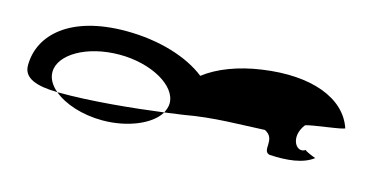

<svg xmlns="http://www.w3.org/2000/svg" viewBox="-53 -795 1825 924"><g transform="rotate(15 859.5 -333.5)"><path d="M70 -274C70 -211 134 -188 240 -186C209 -212 192 -242 192 -274C192 -362 321 -438 484 -438C642 -438 776 -362 776 -274C776 -257 770 -241 762 -225C798 -230 830 -234 856 -238C998 -264 1138 -263 1252 -269C1316 -238 1260 -171 1304 -159C1392 -154 1471 -162 1521 -201C1513 -203 1466 -222 1467 -227C1426 -198 1377 -268 1432 -340C1451 -351 1634 -369 1623 -378C1576 -516 1401 -580 1165 -546C1050 -530 951 -492 884 -440C796 -510 650 -556 484 -556C208 -556 70 -428 70 -274ZM240 -186C292 -142 382 -111 484 -111C612 -111 725 -161 762 -225C617 -206 406 -184 240 -186ZM1467 -227C1467 -227 1467 -228 1467 -228C1467 -228 1467 -227 1467 -227ZM1522 -202 1521 -201C1523 -201 1523 -201 1522 -200Z"/></g></svg>

Font: Ampere
Style: SCUltExt
Weight: 400
Version: Version 1